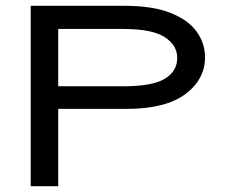

<svg xmlns="http://www.w3.org/2000/svg" viewBox="-20 -643 790 663"><path d="M86 0V-623H409Q506 -623 567.5 -599Q629 -575 658.5 -534.5Q688 -494 688 -445Q688 -369 620 -318Q552 -267 416 -267H181V0ZM181 -345H404Q506 -345 549 -371Q592 -397 592 -443Q592 -487 548.5 -515Q505 -543 406 -543H181Z"/></svg>

Font: Inconsolata ExtraExpanded Medium
Style: Regular
Weight: 500
Width: 8
Monospace: yes
Designer: Raph Levien, Cyreal, Brenton Simpson
Foundry: Raph Levien, Cyreal, Google
Version: Version 3.001; ttfautohint (v1.8.2.53-6de2)